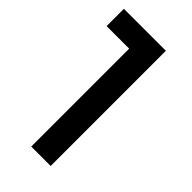

<svg xmlns="http://www.w3.org/2000/svg" viewBox="-219 -763 825 825"><g transform="rotate(45 193.5 -350.0)"><path d="M150 0V-595H13V-700H268V0Z"/></g></svg>

Font: Sapa
Style: Regular
Weight: 400
Version: Version 1.20 June 8, 2016